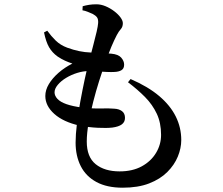

<svg xmlns="http://www.w3.org/2000/svg" viewBox="-20 -817 1040 894"><path d="M551 57Q478 57 429 30.5Q380 4 356 -43.5Q332 -91 332 -153Q332 -190 338 -240Q344 -290 354 -344.5Q364 -399 374.5 -448Q385 -497 394 -529Q405 -572 414.5 -607.5Q424 -643 430 -669.5Q436 -696 437 -710Q438 -728 431.5 -736.5Q425 -745 412 -752Q401 -757 388.5 -762Q376 -767 364 -769L365 -788Q379 -792 394.5 -794.5Q410 -797 429 -797Q450 -797 471.5 -788Q493 -779 511.5 -765Q530 -751 541 -736Q552 -721 552 -709Q552 -692 542.5 -681.5Q533 -671 524 -654Q512 -631 499 -600.5Q486 -570 468 -518Q456 -485 441.5 -439.5Q427 -394 414 -343Q401 -292 392.5 -244Q384 -196 384 -158Q384 -86 425.5 -52.5Q467 -19 537 -19Q597 -19 640 -42.5Q683 -66 706.5 -105Q730 -144 730 -189Q730 -245 710 -287.5Q690 -330 655.5 -365Q621 -400 576 -434L588 -449Q669 -414 721 -370Q773 -326 798.5 -274.5Q824 -223 824 -165Q824 -127 808 -88Q792 -49 759 -16Q726 17 674.5 37Q623 57 551 57ZM503 -223Q477 -220 435.5 -222Q394 -224 351 -232Q275 -249 233 -286.5Q191 -324 191 -370Q191 -398 207.5 -425.5Q224 -453 252.5 -478Q281 -503 317 -521Q299 -527 282.5 -534.5Q266 -542 248 -554Q223 -572 208.5 -597Q194 -622 185 -666L200 -674Q218 -649 239.5 -628Q261 -607 293 -595Q350 -574 402.5 -572.5Q455 -571 499 -567Q531 -564 544.5 -548.5Q558 -533 558 -516Q558 -498 546 -490.5Q534 -483 514 -482Q499 -481 477 -482Q455 -483 432.5 -484.5Q410 -486 392 -486Q367 -486 339.5 -477.5Q312 -469 288 -454.5Q264 -440 249 -422Q234 -404 234 -387Q234 -371 247.5 -356.5Q261 -342 289.5 -332Q318 -322 363 -316Q411 -311 450 -312Q489 -313 511 -311Q534 -310 548 -299.5Q562 -289 562 -268Q562 -249 547.5 -238Q533 -227 503 -223Z"/></svg>

Font: Noto Serif HK ExtraLight SemiBold
Style: Regular
Weight: 600
Version: Version 2.002-H1;hotconv 1.1.0;makeotfexe 2.6.0